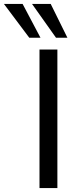

<svg xmlns="http://www.w3.org/2000/svg" viewBox="-93 -957 420 977"><path d="M108 0V-705H199V0ZM192 -765 70 -937H165L250 -765ZM56 -765 -73 -937H22L113 -765Z"/></svg>

Font: Nunito Sans 7pt
Style: Regular
Weight: 400
Designer: Vernon Adams
Foundry: Vernon Adams
Version: Version 3.101;gftools[0.9.27]